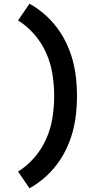

<svg xmlns="http://www.w3.org/2000/svg" viewBox="-20 -861 540 1042"><path d="M140 161 78 70Q128 39 167.5 -7Q207 -53 231 -107.5Q255 -162 264.5 -221Q274 -280 274 -340Q274 -400 264.5 -459Q255 -518 231 -572.5Q207 -627 167.5 -673Q128 -719 78 -750L140 -841Q183 -817 220.5 -784.5Q258 -752 288 -712.5Q318 -673 339.5 -628Q361 -583 374 -535.5Q387 -488 392.5 -438.5Q398 -389 398 -340Q398 -291 392.5 -241.5Q387 -192 374 -144.5Q361 -97 339.5 -52Q318 -7 288 32.5Q258 72 220.5 104.5Q183 137 140 161Z"/></svg>

Font: Iosevka Term Curly Extrabold
Style: Regular
Weight: 800
Designer: Belleve Invis
Foundry: Belleve Invis
Version: Version 32.3.0